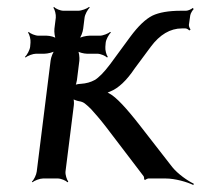

<svg xmlns="http://www.w3.org/2000/svg" viewBox="-20 -515 579 554"><path d="M104 0H147C156 0 170 6 175 11L177 9C173 4 168 -11 169 -20L193 -211C194 -218 193 -230 191 -234L187 -232C190 -228 202 -224 208 -223C222 -221 227 -215 242 -201C253 -189 268 -172 285 -150L394 -7C396 -5 396 1 396 3L399 4C400 3 406 0 408 0H458C485 0 520 10 538 19L539 15C522 7 493 -13 477 -33L386 -150C345 -203 315 -235 296 -245C292 -247 287 -250 284 -250L283 -246C287 -246 294 -249 298 -251C321 -260 345 -282 369 -318L415 -380C441 -415 471 -433 505 -433H515C519 -433 525 -429 526 -427L530 -430C528 -432 525 -438 525 -443L529 -471C530 -477 536 -486 539 -489L536 -492C533 -489 523 -484 517 -484H503C466 -484 439 -479 420 -470C400 -460 379 -440 356 -409L298 -330C280 -306 265 -291 253 -284C242 -278 229 -274 212 -273C207 -273 196 -271 193 -268L196 -265C199 -268 201 -279 202 -284L209 -340C210 -349 208 -366 204 -371L201 -369C206 -364 222 -360 231 -360H261C270 -360 284 -354 289 -349L291 -351C287 -356 283 -371 284 -380L285 -392C286 -401 294 -416 300 -421L298 -423C292 -418 277 -412 268 -412H238C229 -412 211 -408 205 -403L207 -401C213 -406 219 -423 220 -432L224 -464C225 -473 233 -488 239 -493L237 -495C231 -490 215 -484 206 -484H163C154 -484 140 -490 136 -495L134 -493C138 -488 142 -473 141 -464L137 -432C136 -423 138 -406 142 -401L144 -403C140 -408 124 -412 115 -412H91C82 -412 67 -418 63 -423L61 -421C65 -416 69 -401 68 -392L67 -380C66 -371 58 -356 52 -351L54 -349C59 -354 75 -360 84 -360H108C117 -360 135 -364 140 -369L139 -371C133 -366 127 -349 126 -340L86 -20C85 -11 78 4 72 9L74 11C79 6 95 0 104 0Z"/></svg>

Font: Gamestation Storm Oblique 
Style: Italic
Weight: 400
Designer: Jonas Hecksher
Foundry: Jonas Hecksher, Playtypeª, e-types AS
Version: Version 1.003